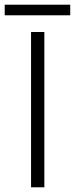

<svg xmlns="http://www.w3.org/2000/svg" viewBox="-62 -796 318 816"><path d="M70 -660H126.5V0H70ZM-42 -731V-776H236.5V-731Z"/></svg>

Font: League Spartan Thin Light
Style: Regular
Weight: 300
Version: Version 2.002